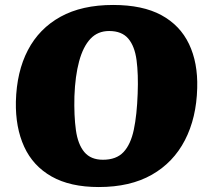

<svg xmlns="http://www.w3.org/2000/svg" viewBox="-20 -738 849 774"><path d="M44 -328Q47 -449 92.5 -536Q138 -623 224 -670.5Q310 -718 436 -718Q555 -718 630.5 -677Q706 -636 742 -560.5Q778 -485 775 -383Q772 -263 725.5 -173Q679 -83 592 -33.5Q505 16 378 16Q263 16 188 -26.5Q113 -69 77.5 -146.5Q42 -224 44 -328ZM280 -350Q278 -271 286 -213.5Q294 -156 320 -125Q346 -94 395 -94Q449 -94 478 -125Q507 -156 519.5 -215.5Q532 -275 535 -361Q538 -439 530.5 -495.5Q523 -552 497 -582.5Q471 -613 420 -613Q374 -613 344.5 -581.5Q315 -550 299 -491Q283 -432 280 -350Z"/></svg>

Font: Literata Black
Style: Italic
Weight: 900
Italic angle: -2°
Designer: Latin by Veronika Burian and Jose Scaglione. Greek by Irene Vlachou. Cyrillic by Vera Evstafieva
Foundry: TypeTogether
Version: Version 3.002